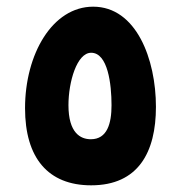

<svg xmlns="http://www.w3.org/2000/svg" viewBox="-20 -555 542 575"><path d="M253 0C394 0 447 -99 447 -235C447 -378 388 -535 259 -535C137 -535 55 -393 55 -231C55 -82 124 0 253 0ZM252 -138C221 -138 185 -157 185 -240C185 -309 210 -397 253 -397C303 -397 314 -303 314 -240C314 -185 301 -138 252 -138Z"/></svg>

Font: Noto Sans Arabic UI XCn
Style: Bold
Weight: 700
Width: 2
Designer: Monotype Design Team, Nadine Chahine and Nizar Qandah
Foundry: Monotype Imaging Inc.
Version: Version 2.010